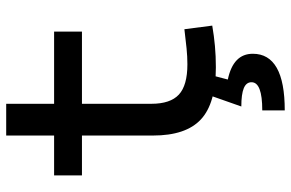

<svg xmlns="http://www.w3.org/2000/svg" viewBox="-181 -533 948 626"><g transform="rotate(-90 293.0 -220.0)"><path d="M386.7 9.8Q269 9.8 216.6 -39.1Q164.1 -87.9 164.1 -195.3V-283.2H267.6V-200.2Q267.6 -138.7 297.6 -110.8Q327.6 -83 396.5 -83Q420.9 -83 448.2 -85.7Q475.6 -88.4 510.7 -92.8L522.5 -2Q488.3 3.9 455.8 6.8Q423.3 9.8 386.7 9.8ZM164.1 -244.1V-673.8H267.6V-244.1ZM34.2 -426.8V-517.6H502.9V-426.8ZM246.1 234.4V161.1Q292.5 161.1 315.2 152.3Q337.9 143.6 337.9 126Q337.9 108.9 318.4 100.8Q298.8 92.8 258.8 92.8L292.5 -2.9L358.9 2.4L346.7 48.8Q388.7 57.6 409.7 77.9Q430.7 98.1 430.7 130.4Q430.7 182.1 384.8 208.3Q338.9 234.4 246.1 234.4Z"/></g></svg>

Font: Cascadia Code
Style: Regular
Weight: 400
Monospace: yes
Designer: Aaron Bell
Foundry: Saja Typeworks
Version: Version 2106.017